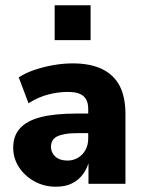

<svg xmlns="http://www.w3.org/2000/svg" viewBox="-20 -696 543 727"><path d="M192 11Q147 11 110 -9.5Q73 -30 51.5 -63.5Q30 -97 30 -137Q30 -182 56 -210.5Q82 -239 134.5 -252.5Q187 -266 269 -266H328V-192H278Q247 -192 227 -188.5Q207 -185 195.5 -179Q184 -173 178.5 -163Q173 -153 173 -140Q173 -118 189.5 -103Q206 -88 236 -88Q257 -88 275 -98.5Q293 -109 303.5 -128Q314 -147 314 -171V-284Q314 -316 296 -332Q278 -348 237 -348Q200 -348 162 -338Q124 -328 88 -305L51 -403Q77 -420 111 -431.5Q145 -443 182.5 -449.5Q220 -456 255 -456Q322 -456 366.5 -434.5Q411 -413 433 -371Q455 -329 455 -264V0H315V-92H319Q312 -61 295 -37.5Q278 -14 252.5 -1.5Q227 11 192 11ZM187 -544V-676H323V-544Z"/></svg>

Font: Nunito Sans 12pt ExtraLight
Style: Weight 830 Width 84 Optical size 12.0 YTLC 445
Weight: 830
Width: 4
Designer: Vernon Adams
Foundry: Vernon Adams
Version: Version 3.101;gftools[0.9.27]